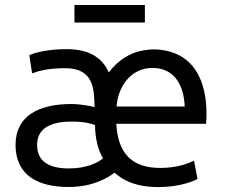

<svg xmlns="http://www.w3.org/2000/svg" viewBox="-20 -731 896 766"><path d="M445 -306H717C713 -402 668 -460 588 -460C504 -460 451 -388 445 -306ZM253 15C131 15 42 -32 42 -153C42 -270 137 -316 264 -316C299 -316 346 -308 357 -303C356 -374 355 -459 240 -459C171 -459 130 -447 108 -438L97 -511C123 -523 179 -535 245 -535C338 -535 389 -499 414 -442C449 -489 496 -519 546 -529C563 -532 579 -534 596 -534C723 -531 804 -447 804 -275C804 -262 803 -248 802 -237H444C450 -124 502 -61 619 -61C687 -61 731 -79 754 -90L768 -17C747 -5 691 14 623 15C604 16 585 15 568 13C514 7 472 -11 437 -42C405 -18 347 15 253 15ZM359 -232C344 -238 315 -246 266 -246C205 -246 128 -232 128 -153C128 -83 181 -59 255 -59C330 -59 372 -84 391 -99C372 -132 360 -174 359 -232ZM558 -641H277V-711H558Z"/></svg>

Font: Repo Regular
Style: Regular
Weight: 400
Designer: Stefan Peev
Foundry: Context Ltd
Version: Version 1.502